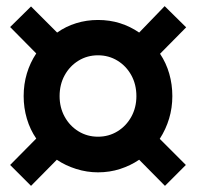

<svg xmlns="http://www.w3.org/2000/svg" viewBox="-20 -558 640 625"><path d="M81 47 13 -21 98 -107Q78 -136 67.5 -171.5Q57 -207 57 -245Q57 -284 67.5 -319Q78 -354 98 -384L13 -470L81 -537L166 -452Q194 -472 228 -482.5Q262 -493 299 -493Q337 -493 370.5 -482.5Q404 -472 433 -452L516 -538L586 -469L501 -383Q521 -353 531 -318Q541 -283 541 -245Q541 -207 530.5 -172Q520 -137 500 -106L585 -21L517 47L433 -38Q405 -19 371 -8Q337 3 299 3Q263 3 228 -8Q193 -19 165 -38ZM299 -113Q334 -113 362.5 -130.5Q391 -148 407.5 -178Q424 -208 424 -245Q424 -283 407.5 -313Q391 -343 362.5 -360.5Q334 -378 299 -378Q264 -378 235.5 -360.5Q207 -343 190.5 -313Q174 -283 174 -245Q174 -208 190.5 -178Q207 -148 235.5 -130.5Q264 -113 299 -113Z"/></svg>

Font: Nunito Sans 8pt ExtraBold
Style: Italic
Weight: 800
Italic angle: -9°
Version: Version 3.101;gftools[0.9.27]